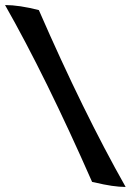

<svg xmlns="http://www.w3.org/2000/svg" viewBox="-64 -627 518 761"><path d="M90 -587Q266 -183 434 114Q385 114 311 96L301 94Q118 -322 -44 -607Q12 -607 90 -587Z"/></svg>

Font: Ruslan Display
Style: Regular
Weight: 400
Version: Version 1.001